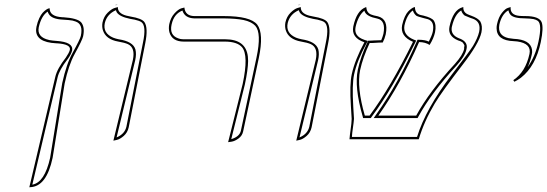

<svg xmlns="http://www.w3.org/2000/svg" viewBox="-20 -589 2314 812"><path d="M104 203.1 213.9 -264.2Q222.2 -299.3 258.3 -345.2Q272 -365.2 275.4 -377.9Q280.8 -402.3 220.2 -405.8Q218.8 -405.8 218.3 -405.8Q128.9 -410.2 132.8 -465.8Q133.3 -471.2 134.3 -476.1Q138.7 -496.6 146 -512Q153.3 -527.3 160.6 -535.2Q168 -543 174.6 -547.6Q181.2 -552.2 185.5 -553.2L189.9 -554.2Q189.5 -519 244.1 -516.1Q246.1 -516.1 247.6 -516.1Q307.1 -512.2 323.2 -494.6Q339.8 -474.6 331.5 -435.1Q327.6 -418.5 295.9 -360.8Q270 -313.5 253.4 -235.8L202.6 78.1Q176.8 200.7 107.4 202.6Q104.5 203.1 104 203.1ZM116.7 191.9Q168.9 182.6 191.9 78.6Q192.4 76.7 192.4 75.7L243.2 -237.8Q260.7 -318.4 287.1 -365.7Q318.4 -422.4 321.8 -437Q332.5 -486.8 299.8 -498Q293.5 -500 286.6 -502Q273.4 -504.4 247.1 -505.9Q199.7 -507.8 186.5 -529.3Q183.1 -534.7 181.6 -540Q154.8 -522 144 -474.1Q135.3 -431.6 187.5 -419.9Q189 -419.4 189.5 -419.4Q203.1 -417 218.8 -416Q291 -411.1 285.2 -376Q281.2 -359.9 266.6 -339.4L266.1 -338.9Q231 -293.9 223.6 -261.7Z M459.5 5.9 542 -335.9Q552.7 -387.7 521 -402.3Q506.8 -408.7 480.5 -413.1Q426.3 -422.4 414.6 -462.9Q410.6 -478 413.6 -494.1Q418.9 -519 435.3 -535.2Q451.7 -551.3 464.8 -555.2L478.5 -559.1Q477.5 -532.7 514.2 -522.9Q520.5 -521.5 532.2 -519Q579.6 -511.2 590.8 -495.6Q607.4 -471.2 594.2 -405.8L524.4 -50.8Q519.5 -28.3 503.4 -14.2Q487.3 0 473.1 2.9ZM478.5 -568.8 468.8 -566.9 469.2 -568.8ZM470.2 -545.9Q432.6 -529.3 423.3 -491.7Q414.1 -448.7 458.5 -429.7Q469.7 -425.3 481.9 -422.9Q543 -413.6 552.7 -379.9Q557.6 -360.8 551.8 -334L473.1 -7.8Q507.3 -22 514.6 -53.2L584.5 -408.2Q600.1 -481 577.1 -496.1Q568.4 -501.5 549.3 -505.9Q542 -507.3 530.3 -509.3Q484.4 -518.6 473.1 -538.1Q471.2 -542.5 470.2 -545.9Z M944.8 12.2 1006.3 -233.9Q1032.2 -355.5 1003.4 -389.6Q982.9 -412.6 932.1 -413.1H757.3Q707.5 -413.1 696.3 -453.1Q692.4 -469.2 695.8 -486.8Q701.7 -514.6 717.8 -532.2Q733.9 -549.8 746.6 -553.7L759.8 -557.1Q763.2 -522 801.3 -521H927.2Q1039.1 -521 1067.9 -484.9Q1096.2 -447.8 1074.7 -344.2L1008.3 -33.2Q1004.4 -14.6 988.5 -3.2Q972.7 8.3 958.5 10.3ZM958 -0.5Q992.2 -10.7 998.5 -35.2L1064.9 -346.2Q1086.9 -449.2 1059.6 -480Q1043.5 -497.1 1009.8 -504.4Q978.5 -510.7 927.2 -511.2H801.3Q761.2 -512.7 751.5 -544.4Q715.8 -530.3 706.1 -486.8Q705.6 -485.4 705.6 -484.9Q695.8 -439.9 733.9 -426.8Q738.3 -425.3 742.2 -424.3Q750 -422.9 757.3 -422.9H932.1Q1020 -422.9 1028.3 -349.6Q1029.3 -340.3 1029.3 -331.1Q1028.8 -293.9 1015.6 -231.9Z M1232.9 5.9 1315.4 -335.9Q1326.2 -387.7 1294.4 -402.3Q1280.3 -408.7 1253.9 -413.1Q1199.7 -422.4 1188 -462.9Q1184.1 -478 1187 -494.1Q1192.4 -519 1208.7 -535.2Q1225.1 -551.3 1238.3 -555.2L1252 -559.1Q1251 -532.7 1287.6 -522.9Q1293.9 -521.5 1305.7 -519Q1353 -511.2 1364.3 -495.6Q1380.9 -471.2 1367.7 -405.8L1297.9 -50.8Q1293 -28.3 1276.9 -14.2Q1260.7 0 1246.6 2.9ZM1252 -568.8 1242.2 -566.9 1242.7 -568.8ZM1243.7 -545.9Q1206.1 -529.3 1196.8 -491.7Q1187.5 -448.7 1231.9 -429.7Q1243.2 -425.3 1255.4 -422.9Q1316.4 -413.6 1326.2 -379.9Q1331.1 -360.8 1325.2 -334L1246.6 -7.8Q1280.8 -22 1288.1 -53.2L1357.9 -408.2Q1373.5 -481 1350.6 -496.1Q1341.8 -501.5 1322.8 -505.9Q1315.4 -507.3 1303.7 -509.3Q1257.8 -518.6 1246.6 -538.1Q1244.6 -542.5 1243.7 -545.9Z M2016.1 -452.1Q2005.9 -404.8 1936 -314.5Q1849.1 -201.7 1818.8 -151.4Q1773.4 -75.2 1751 0H1458Q1458 -6.8 1465.8 -64.5Q1467.3 -77.6 1467.3 -85.9Q1466.3 -106.4 1463.9 -141.6Q1458 -231 1467.8 -275.9Q1481 -335.9 1521 -410.2Q1464.8 -429.2 1474.1 -477.1Q1488.3 -543.5 1525.9 -558.1Q1528.3 -559.1 1528.8 -559.1Q1530.8 -535.6 1548.8 -527.8Q1559.6 -523.4 1578.1 -520Q1624 -508.3 1611.3 -443.8Q1606.9 -424.8 1598.6 -409.2Q1583.5 -409.2 1564.5 -407.7Q1550.3 -406.7 1543.5 -407.2Q1514.6 -346.2 1502.9 -292Q1488.3 -219.7 1522.9 -100.1H1543Q1631.8 -219.7 1726.6 -412.1Q1671.4 -435.5 1680.7 -482.9Q1685.1 -502.9 1692.1 -518.1Q1699.2 -533.2 1706.3 -540.5Q1713.4 -547.9 1720 -552.5Q1726.6 -557.1 1730.5 -558.1L1734.9 -559.1Q1734.9 -531.2 1759.3 -525.4Q1760.7 -524.9 1764.2 -524.4Q1769 -523.4 1771 -522.9Q1805.7 -514.2 1814.5 -502Q1826.2 -483.9 1819.8 -452.1Q1814 -426.3 1796.9 -398.9Q1779.3 -410.6 1752.4 -411.1Q1673.8 -231.9 1580.1 -100.1H1740.2Q1796.4 -203.1 1903.8 -318.8Q1937 -356 1942.9 -381.8Q1942.4 -388.7 1943.8 -392.8Q1945.3 -397 1942.1 -401.1Q1939 -405.3 1938.2 -407.2Q1937.5 -409.2 1933.1 -411.6Q1928.7 -414.1 1927.5 -414.6Q1926.3 -415 1922.1 -416.5Q1918 -418 1917.5 -418Q1873 -436 1880.9 -476.1Q1896 -546.9 1935.5 -558.1Q1939.9 -559.1 1939.5 -559.1Q1938 -535.6 1961.9 -526.9Q1962.9 -526.4 1965.3 -525.4Q1970.2 -523.4 1972.2 -522.9Q2002.9 -511.7 2011.7 -497.6Q2021.5 -479 2016.1 -452.1ZM2006.3 -454.1Q2015.6 -497.6 1978.5 -510.3Q1976.6 -510.7 1973.1 -512Q1969.7 -513.2 1968.3 -513.7Q1945.3 -522.9 1944.8 -523.4Q1934.1 -532.2 1930.7 -544.9Q1903.3 -528.8 1891.1 -476.1Q1890.6 -474.6 1890.6 -474.1Q1885.3 -441.4 1920.9 -427.2Q1951.7 -416.5 1954.1 -394.5Q1954.6 -387.2 1952.6 -379.9Q1945.8 -350.1 1911.1 -312Q1803.7 -195.8 1749 -95.2L1746.1 -89.8H1560.5L1571.8 -106Q1665 -236.8 1743.2 -415L1745.6 -420.9H1752.4Q1778.8 -420.4 1793.5 -413.1Q1806.6 -438.5 1810.1 -454.1Q1819.3 -498 1789.6 -507.8Q1786.6 -508.8 1768.6 -513.2Q1744.6 -519.5 1740.2 -522.9Q1730 -531.7 1726.1 -544.9Q1700.7 -527.3 1690.4 -481Q1683.6 -440.4 1730 -421.4L1740.2 -417.5L1735.4 -407.7Q1640.1 -213.4 1551.3 -94.2L1548.3 -89.8H1515.6L1513.7 -97.2Q1478 -220.2 1493.2 -293.9Q1505.4 -350.1 1534.2 -411.1L1537.1 -417H1543.5Q1550.8 -417 1563 -418Q1580.1 -418.9 1592.3 -418.9Q1598.6 -434.1 1601.6 -446.3Q1612.3 -502 1576.2 -510.3Q1531.7 -519 1522.9 -538.6Q1522 -541.5 1521 -543.9Q1494.6 -522.9 1483.9 -475.1Q1475.6 -436 1520 -420.9Q1522.5 -419.9 1523.9 -419.4L1535.6 -416L1529.8 -405.3Q1489.7 -331.5 1477.5 -273.9Q1468.3 -231 1474.1 -136.2Q1476.1 -106.4 1477.1 -86.4Q1477.1 -79.6 1469.7 -27.3Q1468.3 -17.6 1468.3 -9.8H1743.7Q1781.2 -130.4 1890.6 -273.4Q1967.3 -373.5 1980.5 -395Q2000.5 -428.7 2006.3 -454.1Z M2155.3 -243.2 2150.9 -250Q2202.6 -284.7 2219.2 -360.8Q2228.5 -404.8 2168 -413.6Q2159.7 -414.6 2151.9 -415Q2080.6 -417.5 2080.1 -469.7Q2080.1 -478.5 2082 -486.8Q2088.4 -516.6 2102.8 -534.7Q2117.2 -552.7 2128.4 -555.7L2139.6 -559.1Q2136.7 -525.9 2175.8 -522Q2185.1 -521 2202.1 -521Q2259.3 -521 2270.5 -495.6Q2279.8 -472.2 2267.1 -411.1Q2245.6 -309.1 2183.1 -260.3Q2169.4 -250 2155.3 -243.2ZM2211.4 -304.7Q2244.1 -351.1 2257.3 -413.1Q2272.9 -485.8 2254.9 -500.5Q2247.6 -505.9 2236.3 -508.3Q2222.7 -510.7 2202.1 -511.2Q2152.8 -511.2 2139.2 -526.4Q2132.3 -534.7 2129.9 -545.4Q2101.6 -528.8 2091.8 -484.9Q2083.5 -438 2130.9 -427.7Q2141.1 -425.8 2152.3 -424.8Q2223.1 -421.9 2230 -378.9Q2230.5 -373 2230.5 -368.2Q2230 -363.3 2229 -358.9Q2222.2 -327.6 2211.4 -304.7Z"/></svg>

Font: Linux Biolinum Outline O
Style: Italic
Weight: 400
Italic angle: -12°
Designer: Philipp H. Poll
Foundry: Philipp H. Poll
Version: Version 0.6.2